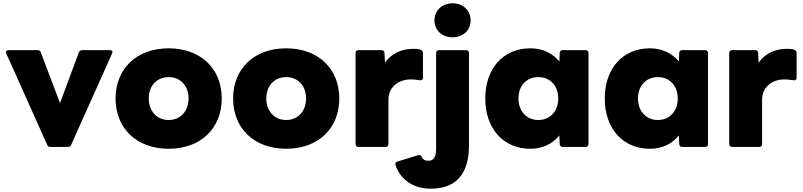

<svg xmlns="http://www.w3.org/2000/svg" viewBox="-20 -852 4882 1168"><path d="M287 42H393C403 42 409 38 413 29L662 -527C663 -530 664 -532 664 -535C664 -542 658 -547 648 -547H480C470 -547 464 -542 460 -534L345 -225L228 -534C225 -542 218 -547 208 -547H32C22 -547 16 -542 16 -535C16 -532 17 -530 18 -527L267 29C271 38 277 42 287 42Z M1006 53C1202 53 1329 -72 1329 -253C1329 -433 1202 -558 1006 -558C810 -558 683 -433 683 -253C683 -72 810 53 1006 53ZM885 -253C885 -330 934 -383 1006 -383C1078 -383 1127 -330 1127 -253C1127 -176 1078 -122 1006 -122C934 -122 885 -176 885 -253Z M1721 53C1917 53 2044 -72 2044 -253C2044 -433 1917 -558 1721 -558C1525 -558 1398 -433 1398 -253C1398 -72 1525 53 1721 53ZM1600 -253C1600 -330 1649 -383 1721 -383C1793 -383 1842 -330 1842 -253C1842 -176 1793 -122 1721 -122C1649 -122 1600 -176 1600 -253Z M2161 42H2325C2336 42 2343 35 2343 24V-245C2343 -332 2417 -369 2476 -369C2499 -369 2517 -366 2533 -364C2545 -362 2553 -367 2553 -378V-530C2553 -540 2547 -547 2537 -550C2525 -554 2510 -555 2495 -555C2425 -555 2362 -529 2322 -470L2319 -530C2319 -541 2311 -547 2300 -547H2161C2150 -547 2143 -540 2143 -530V24C2143 35 2150 42 2161 42Z M2733 -625C2795 -625 2843 -666 2843 -728C2843 -790 2795 -832 2733 -832C2671 -832 2623 -790 2623 -728C2623 -666 2671 -625 2733 -625ZM2386 152C2419 250 2505 296 2600 296C2763 296 2833 196 2833 33V-530C2833 -540 2826 -547 2815 -547H2651C2640 -547 2633 -540 2633 -530V53C2633 105 2617 126 2586 126C2566 126 2553 119 2546 102C2541 95 2537 91 2530 91C2528 91 2526 91 2524 92L2397 131C2389 133 2385 139 2385 146C2385 148 2385 150 2386 152Z M3206 53C3281 53 3340 24 3383 -28L3385 24C3385 35 3393 42 3403 42H3542C3553 42 3560 35 3560 24V-530C3560 -540 3553 -547 3542 -547H3403C3393 -547 3385 -541 3385 -530L3383 -478C3340 -529 3281 -558 3206 -558C3042 -558 2932 -436 2932 -253C2932 -70 3042 53 3206 53ZM3134 -253C3134 -330 3183 -383 3255 -383C3327 -383 3376 -330 3376 -253C3376 -176 3327 -122 3255 -122C3183 -122 3134 -176 3134 -253Z M3933 53C4008 53 4067 24 4110 -28L4112 24C4112 35 4120 42 4130 42H4269C4280 42 4287 35 4287 24V-530C4287 -540 4280 -547 4269 -547H4130C4120 -547 4112 -541 4112 -530L4110 -478C4067 -529 4008 -558 3933 -558C3769 -558 3659 -436 3659 -253C3659 -70 3769 53 3933 53ZM3861 -253C3861 -330 3910 -383 3982 -383C4054 -383 4103 -330 4103 -253C4103 -176 4054 -122 3982 -122C3910 -122 3861 -176 3861 -253Z M4434 42H4598C4609 42 4616 35 4616 24V-245C4616 -332 4690 -369 4749 -369C4772 -369 4790 -366 4806 -364C4818 -362 4826 -367 4826 -378V-530C4826 -540 4820 -547 4810 -550C4798 -554 4783 -555 4768 -555C4698 -555 4635 -529 4595 -470L4592 -530C4592 -541 4584 -547 4573 -547H4434C4423 -547 4416 -540 4416 -530V24C4416 35 4423 42 4434 42Z"/></svg>

Font: LINE Seed JP_OTF ExtraBold
Style: Regular
Weight: 800
Designer: LY Corporation & Fontrix & Fontworks
Version: Version 1.013